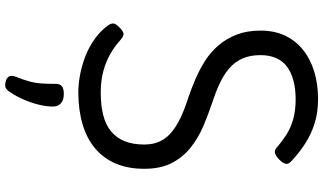

<svg xmlns="http://www.w3.org/2000/svg" viewBox="-269 -661 1226 728"><g transform="rotate(90 344.0 -297.0)"><path d="M330 19Q299 19 264 12.5Q229 6 194 -7.5Q159 -21 128.5 -42.5Q98 -64 76 -94Q69 -104 69 -113Q69 -122 83 -136Q98 -151 107.5 -152.5Q117 -154 136 -137Q157 -118 185 -102Q213 -86 249 -76Q285 -66 330 -66Q380 -66 417 -75.5Q454 -85 478.5 -105.5Q503 -126 515.5 -157Q528 -188 528 -231Q528 -266 515.5 -291.5Q503 -317 479.5 -336Q456 -355 423.5 -370Q391 -385 350 -398Q315 -410 279 -425.5Q243 -441 210 -462Q177 -483 151.5 -513Q126 -543 111 -582Q96 -621 96 -672Q96 -724 115 -764.5Q134 -805 169 -833Q204 -861 251.5 -875.5Q299 -890 356 -890Q406 -890 447.5 -877Q489 -864 524.5 -841Q560 -818 592 -788Q603 -778 601 -767.5Q599 -757 588 -746Q576 -733 564.5 -728Q553 -723 542 -731Q517 -753 490.5 -770Q464 -787 431 -796Q398 -805 356 -805Q316 -805 285 -796.5Q254 -788 232.5 -772Q211 -756 200 -730.5Q189 -705 189 -672Q189 -632 202 -603Q215 -574 239.5 -553Q264 -532 297.5 -516.5Q331 -501 371 -488Q413 -474 457 -455.5Q501 -437 538 -408Q575 -379 597.5 -336.5Q620 -294 620 -231Q620 -169 600 -122.5Q580 -76 542.5 -44.5Q505 -13 451 3Q397 19 330 19ZM284 293Q272 288 269 279.5Q266 271 271 256Q283 226 289 203.5Q295 181 296.5 158Q298 135 298 105Q298 88 307.5 81Q317 74 336 74Q359 74 371.5 85Q384 96 384 115Q384 140 377 168.5Q370 197 358 225Q346 253 330 277Q320 293 310 295.5Q300 298 284 293Z"/></g></svg>

Font: Playwrite GB J
Style: Regular
Weight: 400
Designer: Veronika Burian, José Scaglione
Foundry: TypeTogether
Version: Version 1.002